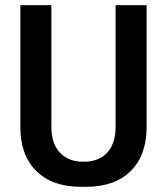

<svg xmlns="http://www.w3.org/2000/svg" viewBox="-20 -706 640 736"><path d="M289 10Q180 10 119 -50.5Q58 -111 58 -219V-686H177V-219Q177 -156 209.5 -121Q242 -86 300 -86Q359 -86 391 -121Q423 -156 423 -219V-686H542V-219Q542 -111 481 -50.5Q420 10 311 10Z"/></svg>

Font: Chivo Mono Medium
Style: Regular
Weight: 500
Monospace: yes
Designer: Hector Gatti
Foundry: Omnibus-Type
Version: Version 1.008